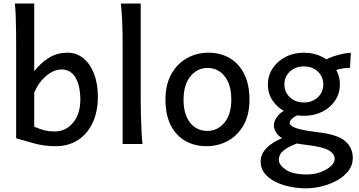

<svg xmlns="http://www.w3.org/2000/svg" viewBox="-20 -801 1999 1068"><path d="M62.5 -781.2H170.4Q170.4 -727.5 170.4 -667.2Q170.4 -606.9 170.4 -551.5Q170.4 -496.1 170.4 -456.5Q170.4 -417 170.4 -404.8Q204.1 -448.7 250 -478.3Q295.9 -507.8 356.9 -507.8Q406.2 -507.8 444.1 -476.6Q481.9 -445.3 503.2 -390.1Q524.4 -335 524.4 -263.7Q524.4 -180.2 495.4 -118.2Q466.3 -56.2 413.6 -22Q360.8 12.2 289.1 12.2Q227.1 12.2 172.6 -2.7Q118.2 -17.6 69.8 -31.7Q69.8 -62 69.8 -113Q69.8 -164.1 69.8 -225.6Q69.8 -287.1 69.8 -349.4Q69.8 -411.6 69.8 -464.8Q69.8 -518.1 69.8 -551.8Q69.8 -586.9 69.3 -629.9Q68.8 -672.9 67.4 -713.4Q65.9 -753.9 62.5 -781.2ZM170.4 -285.6V-96.2Q204.6 -81.5 229.2 -75.7Q253.9 -69.8 284.2 -69.8Q346.2 -69.8 386.5 -118.4Q426.8 -167 426.8 -246.6Q426.8 -324.2 399.9 -369.4Q373 -414.6 322.8 -414.6Q279.3 -414.6 236.8 -378.7Q194.3 -342.8 170.4 -285.6Z M762.7 -781.2V-231.9Q762.7 -200.7 763.9 -156.2Q765.1 -111.8 767.3 -69.3Q769.5 -26.9 772.5 0H662.1V-551.8Q662.1 -694.8 652.3 -781.2Z M900.4 -246.6Q900.4 -330.6 933.1 -388.9Q965.8 -447.3 1020 -477.5Q1074.2 -507.8 1138.7 -507.8Q1206.5 -507.8 1258.1 -477.5Q1309.6 -447.3 1338.6 -388.9Q1367.7 -330.6 1367.7 -246.6Q1367.7 -162.6 1335 -105Q1302.2 -47.4 1248 -17.6Q1193.8 12.2 1128.9 12.2Q1061.5 12.2 1010 -17.6Q958.5 -47.4 929.4 -105Q900.4 -162.6 900.4 -246.6ZM1001 -246.6Q1001 -165 1037.4 -118.9Q1073.7 -72.8 1133.8 -72.8Q1190.4 -72.8 1228.5 -118.9Q1266.6 -165 1266.6 -246.6Q1266.6 -329.1 1230.2 -376Q1193.8 -422.9 1133.8 -422.9Q1077.1 -422.9 1039.1 -376Q1001 -329.1 1001 -246.6Z M1576.7 -192.9 1667 -170.9Q1624.5 -158.7 1607.9 -144Q1591.3 -129.4 1591.3 -116.7Q1591.3 -107.9 1604.5 -98.9Q1617.7 -89.8 1651.9 -81.3Q1686 -72.8 1749 -65.4Q1857.9 -52.7 1900.1 -16.1Q1942.4 20.5 1942.4 78.1Q1942.4 117.7 1918.7 148.7Q1895 179.7 1856.2 201.7Q1817.4 223.6 1771.2 235.1Q1725.1 246.6 1680.2 246.6Q1636.7 246.6 1592.8 237.5Q1548.8 228.5 1512 210.2Q1475.1 191.9 1452.4 163.8Q1429.7 135.7 1429.7 97.7Q1429.7 16.1 1558.1 -36.6Q1577.6 -34.2 1598.6 -29.8Q1619.6 -25.4 1634.5 -20.3Q1649.4 -15.1 1650.9 -9.8Q1597.7 8.8 1572 25.6Q1546.4 42.5 1538.6 57.9Q1530.8 73.2 1530.8 87.9Q1530.8 115.7 1569.1 142.6Q1607.4 169.4 1687.5 169.4Q1729.5 169.4 1764.6 156Q1799.8 142.6 1820.8 122.6Q1841.8 102.5 1841.8 83Q1841.8 54.2 1807.9 34.7Q1773.9 15.1 1679.2 4.4Q1611.3 -3.4 1573 -20.3Q1534.7 -37.1 1519 -59.3Q1503.4 -81.5 1503.4 -105Q1503.4 -127 1522.5 -153.1Q1541.5 -179.2 1576.7 -192.9ZM1931.6 -507.8 1926.8 -423.8Q1872.1 -423.8 1807.1 -397L1775.4 -459Q1807.6 -480 1851.3 -492.7Q1895 -505.4 1931.6 -507.8ZM1470.2 -331.1Q1470.2 -380.9 1496.6 -420.9Q1522.9 -460.9 1568.4 -484.4Q1613.8 -507.8 1670.4 -507.8Q1727.1 -507.8 1772.5 -484.6Q1817.9 -461.4 1844.2 -421.6Q1870.6 -381.8 1870.6 -332Q1870.6 -281.7 1844.2 -241.9Q1817.9 -202.1 1772.5 -179.4Q1727.1 -156.7 1670.4 -156.7Q1613.8 -156.7 1568.4 -179.2Q1522.9 -201.7 1496.6 -241Q1470.2 -280.3 1470.2 -331.1ZM1562 -332Q1562 -288.6 1592.8 -259.8Q1623.5 -231 1670.4 -231Q1717.3 -231 1747.8 -259.8Q1778.3 -288.6 1778.3 -332Q1778.3 -374.5 1747.8 -403.1Q1717.3 -431.6 1670.4 -431.6Q1623.5 -431.6 1592.8 -403.1Q1562 -374.5 1562 -332Z"/></svg>

Font: Kanchenjunga Medium
Style: Regular
Weight: 500
Version: Version 2.001